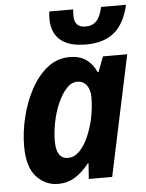

<svg xmlns="http://www.w3.org/2000/svg" viewBox="-55 -813 658 867"><g transform="rotate(-5 274.5 -379.5)"><path d="M173 10Q116 10 75.5 -34Q35 -78 35 -173Q35 -236 51 -302.5Q67 -369 97.5 -426.5Q128 -484 172.5 -520Q217 -556 275 -556Q320 -556 349.5 -535Q379 -514 395 -477H399L425 -546H535L419 0H313L318 -71H315Q287 -35 253 -12.5Q219 10 173 10ZM228 -103Q257 -103 280.5 -127Q304 -151 320.5 -189Q337 -227 346 -267Q352 -297 354.5 -320Q357 -343 357 -367Q357 -401 341.5 -421.5Q326 -442 299 -442Q272 -442 249.5 -417Q227 -392 210 -353Q193 -314 184 -269Q175 -224 175 -184Q175 -103 228 -103ZM354 -606Q276 -606 237.5 -639.5Q199 -673 199 -736Q199 -750 201 -769H310Q308 -755 308 -740Q308 -687 359 -687Q390 -687 408.5 -706.5Q427 -726 436 -769H549Q530 -685 482.5 -645.5Q435 -606 354 -606Z"/></g></svg>

Font: Noto Sans SemiCondensed
Style: Bold Italic
Weight: 700
Width: 4
Italic angle: -12°
Designer: Monotype Design Team
Foundry: Monotype Imaging Inc.
Version: Version 2.013; ttfautohint (v1.8.4.7-5d5b)